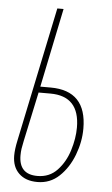

<svg xmlns="http://www.w3.org/2000/svg" viewBox="-53 -750 464 796"><g transform="rotate(5 179.5 -352.0)"><path d="M133 10Q186 10 224 -26Q262 -62 283 -117Q304 -172 304 -227Q304 -385 154 -385H111L179 -714H153L36 -154Q28 -117 28 -91Q28 -44 56 -17Q84 10 133 10ZM131 -15Q54 -15 54 -94Q54 -109 56 -122.5Q58 -136 62 -154L106 -360H155Q277 -360 277 -229Q277 -184 261.5 -134Q246 -84 213.5 -49.5Q181 -15 131 -15Z"/></g></svg>

Font: Noto Sans Display Condensed Thin
Style: Italic
Weight: 250
Width: 3
Italic angle: -12°
Designer: Monotype Design Team
Foundry: Monotype Imaging Inc.
Version: Version 1.900